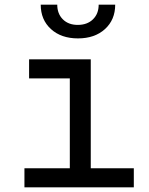

<svg xmlns="http://www.w3.org/2000/svg" viewBox="-20 -805 640 825"><path d="M85 0V-82H280V-468H105V-550H370V-82H555V0ZM315 -640Q243 -640 199 -680Q155 -720 155 -785H226Q226 -746 250 -722Q274 -698 314 -698Q355 -698 379.5 -722Q404 -746 404 -785H475Q475 -720 431 -680Q387 -640 315 -640Z"/></svg>

Font: JetBrains Mono NL
Style: Regular
Weight: 400
Monospace: yes
Designer: Philipp Nurullin, Konstantin Bulenkov
Foundry: JetBrains
Version: Version 2.305; ttfautohint (v1.8.4.7-5d5b)